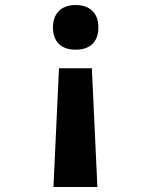

<svg xmlns="http://www.w3.org/2000/svg" viewBox="-20 -560 603 765"><path d="M281 -540C226 -540 191 -508 191 -451C191 -393 225 -362 281 -362C338 -362 372 -392 372 -451C372 -509 337 -540 281 -540ZM346 -288H215L193 185H368Z"/></svg>

Font: Noto Sans Mono SemiCondensed ExtraBold
Style: Regular
Weight: 800
Width: 4
Designer: Monotype Design Team
Foundry: Monotype Imaging Inc.
Version: Version 2.014